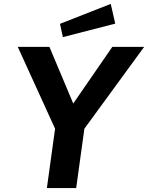

<svg xmlns="http://www.w3.org/2000/svg" viewBox="-20 -963 758 983"><path d="M547 -943 287 -841 302 -773 570 -842ZM718 -723H555L355 -433L233 -723H71L262 -304L220 0H370L412 -304Z"/></svg>

Font: United Sans
Style: Bold Italic
Weight: 700
Italic angle: -8°
Designer: Pablo Impallari, Rodrigo Fuenzalida (Modified by Dan O. Williams)
Version: Version 1.000;PS 001.000;hotconv 1.0.88;makeotf.lib2.5.64775